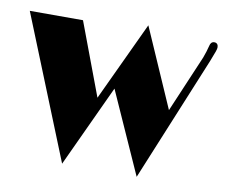

<svg xmlns="http://www.w3.org/2000/svg" viewBox="-85 -823 1125 951"><g transform="rotate(10 477.5 -347.5)"><path d="M284.7 26.9 475.6 -384.3 659.7 26.9 918.5 -601.6C939 -653.3 942.9 -664.6 942.9 -674.8C942.9 -686 937 -696.3 923.3 -696.3C910.6 -696.3 903.8 -688 900.9 -674.3C896 -655.3 890.1 -634.3 881.8 -612.8L759.8 -326.2L586.4 -722.2L400.4 -325.2L263.2 -690.9H-4.4Z"/></g></svg>

Font: Limelight
Style: Regular
Weight: 400
Designer: Nicole Fally
Foundry: Nicole Fally
Version: Version 1.002